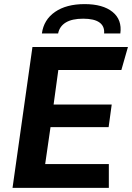

<svg xmlns="http://www.w3.org/2000/svg" viewBox="-20 -915 643 935"><path d="M41 0 138 -686H603L571 -574H264L241 -406H524L509 -296H226L200 -116H510V0ZM184 -752Q193 -819 248 -857Q303 -895 392 -895Q481 -895 528 -857Q575 -819 566 -752H487Q490 -787 464.5 -805.5Q439 -824 385 -824Q331 -824 300.5 -805.5Q270 -787 263 -752Z"/></svg>

Font: Chivo Mono Medium SemiBold
Style: Italic
Weight: 600
Italic angle: -8.05°
Monospace: yes
Version: Version 1.008